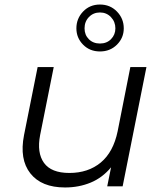

<svg xmlns="http://www.w3.org/2000/svg" viewBox="-20 -822 713 847"><path d="M267 5Q163 5 114 -57Q65 -119 86 -226L146 -526H217L157 -226Q142 -148 174 -103.5Q206 -59 286 -59Q369 -59 424.5 -105Q480 -151 499 -243L555 -526H626L521 0H453L470 -84Q432 -38 380 -16.5Q328 5 267 5ZM421 -595Q376 -595 346.5 -625Q317 -655 317 -697Q317 -740 346.5 -771Q376 -802 421 -802Q466 -802 496 -771Q526 -740 526 -697Q526 -655 496 -625Q466 -595 421 -595ZM421 -630Q451 -630 470 -649.5Q489 -669 489 -697Q489 -726 469.5 -746.5Q450 -767 421 -767Q392 -767 372.5 -747Q353 -727 353 -697Q353 -668 372 -649Q391 -630 421 -630Z"/></svg>

Font: Montserrat
Style: Italic
Weight: 400
Italic angle: -11.3°
Designer: Julieta Ulanovsky
Foundry: Julieta Ulanovsky
Version: Version 9.000; ttfautohint (v1.8.4.7-5d5b)